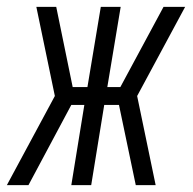

<svg xmlns="http://www.w3.org/2000/svg" viewBox="-43 -540 563 560"><path d="M411 0H353L304 -234H261L223 0H165L203 -234H165L40 0H-23L117 -260L63 -520H121L169 -286H212L251 -520H309L270 -286H308L434 -520H497L357 -260Z"/></svg>

Font: Iosevka Term Curly Lt Obl
Style: Regular
Weight: 300
Italic angle: -9°
Designer: Belleve Invis
Foundry: Belleve Invis
Version: Version 32.3.0